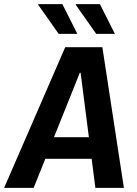

<svg xmlns="http://www.w3.org/2000/svg" viewBox="-48 -916 668 936"><path d="M-28 0 270 -686H451L556 0H417L345 -561H341L116 0ZM114 -142 129 -247H463L448 -142ZM421 -751 321 -893 324 -896H439L512 -751ZM238 -751 138 -893 139 -896H256L329 -751Z"/></svg>

Font: Chivo Mono SemiBold
Style: Italic
Weight: 600
Italic angle: -8.05°
Monospace: yes
Version: Version 1.008